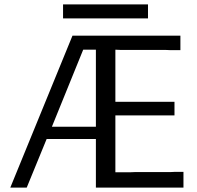

<svg xmlns="http://www.w3.org/2000/svg" viewBox="-20 -857 901 877"><path d="M268 -773V-837H656V-773ZM27 0 311 -694H804V-628H757L734 -629H529L507 -630V-392H777V-330H507V-70H572L596 -71H758L779 -72H818V0H418V-222H193L102 0ZM217 -278H418V-630H360Z"/></svg>

Font: CMU Sans Serif
Style: Medium
Weight: 500
Version: Version 0.7.0